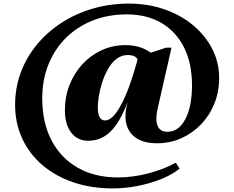

<svg xmlns="http://www.w3.org/2000/svg" viewBox="-20 -797 1303 1068"><path d="M471 -14Q411 -14 376 -59.5Q341 -105 341 -183Q341 -259 367 -325Q393 -391 439 -440.5Q485 -490 546 -518Q607 -546 678 -546Q761 -546 818 -504L905 -532H934L856 -189Q843 -129 857 -96.5Q871 -64 911 -64Q974 -64 1011 -134.5Q1048 -205 1048 -323Q1048 -444 1004 -532.5Q960 -621 878.5 -669Q797 -717 686 -717Q582 -717 496 -683Q410 -649 347 -586.5Q284 -524 249.5 -438.5Q215 -353 215 -250Q215 -115 266.5 -16.5Q318 82 412.5 136Q507 190 637 190Q718 190 804.5 167.5Q891 145 958 108L979 141Q940 173 879 198Q818 223 747.5 237Q677 251 607 251Q487 251 387.5 217Q288 183 215.5 121Q143 59 103.5 -26.5Q64 -112 64 -214Q64 -309 95.5 -393.5Q127 -478 184.5 -548Q242 -618 321 -669.5Q400 -721 495.5 -749Q591 -777 697 -777Q802 -777 893.5 -745.5Q985 -714 1053.5 -657Q1122 -600 1160.5 -525Q1199 -450 1199 -363Q1199 -287 1172.5 -221Q1146 -155 1098.5 -105.5Q1051 -56 988.5 -28Q926 0 853 0Q753 0 708 -56Q663 -112 685 -208L689 -224H688Q646 -115 594 -64.5Q542 -14 471 -14ZM524 -200Q524 -127 565 -127Q606 -127 652 -211Q698 -295 741 -450L745 -468Q731 -491 692 -491Q656 -491 628.5 -470Q601 -449 581.5 -414.5Q562 -380 549 -340.5Q536 -301 530 -264Q524 -227 524 -200Z"/></svg>

Font: Platypi ExtraBold
Style: Regular
Weight: 800
Designer: David Sargent
Foundry: Bolt Cutter Type
Version: Version 1.200; ttfautohint (v1.8.4.7-5d5b)